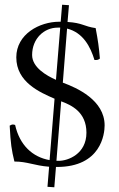

<svg xmlns="http://www.w3.org/2000/svg" viewBox="-20 -696 504 813"><path d="M190 -18C117 -31 63 -82 44 -167C33 -170 31 -169 25 -166C24 -165 23 -165 21 -164C25 -87 29 -61 41 -12C96 -12 124 5 188 10L181 95L210 97L217 11H221C408 11 423 -129 423 -165C423 -272 306 -324 246 -346L264 -575C332 -558 363 -498 380 -442C382 -442 383 -442 384 -442C392 -442 395 -442 403 -448C399 -496 395 -524 385 -577C335 -584 330 -599 266 -603L272 -674L243 -676L237 -604H231C148 -604 49 -552 49 -453C49 -348 149 -305 211 -278ZM229 -15C226 -15 223 -15 219 -15L239 -267C282 -251 346 -222 346 -134C346 -44 268 -15 229 -15ZM217 -358C176 -376 116 -411 116 -463C116 -533 167 -579 224 -579C228 -579 231 -579 235 -579Z"/></svg>

Font: Libertinus Serif Display
Style: Regular
Weight: 400
Designer: Philipp H. Poll, Khaled Hosny
Foundry: Caleb Maclennan
Version: Version 7.050;RELEASE